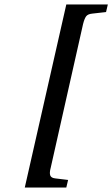

<svg xmlns="http://www.w3.org/2000/svg" viewBox="-20 -712 503 860"><path d="M91 128 277 -692H463L455 -658L393 -651Q373 -649 365.5 -638.5Q358 -628 352 -604L207 40Q201 62 205 73.5Q209 85 227 87L285 94L277 128Z"/></svg>

Font: Lingua Franca
Style: Bold Italic
Weight: 700
Italic angle: -13°
Version: Version 1.19